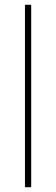

<svg xmlns="http://www.w3.org/2000/svg" viewBox="-20 -780 232 800"><path d="M110 0H84V-760H110Z"/></svg>

Font: Noto Sans Lao Looped SemiCondensed Thin
Style: Regular
Weight: 100
Width: 4
Designer: Mark Frömberg, Ben Mitchell
Foundry: The Fontpad Ltd
Version: Version 1.002; ttfautohint (v1.8.4.7-5d5b)